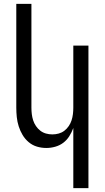

<svg xmlns="http://www.w3.org/2000/svg" viewBox="-20 -755 540 990"><path d="M358 215V-95Q350 -73 337.5 -53Q325 -33 306.5 -19Q288 -5 265 1.5Q242 8 219 8Q194 8 170.5 1Q147 -6 128 -22Q109 -38 96.5 -59Q84 -80 76.5 -103.5Q69 -127 66.5 -151.5Q64 -176 64 -200V-735H142V-200Q142 -183 144 -166.5Q146 -150 151 -134.5Q156 -119 165.5 -105Q175 -91 188 -81Q201 -71 217 -66.5Q233 -62 250 -62Q267 -62 283 -66.5Q299 -71 312 -81Q325 -91 334.5 -105Q344 -119 349 -134.5Q354 -150 356 -166.5Q358 -183 358 -200V-520H436V215Z"/></svg>

Font: Iosevka Fixed
Style: Regular
Weight: 400
Monospace: yes
Designer: Belleve Invis
Foundry: Belleve Invis
Version: Version 33.2.4